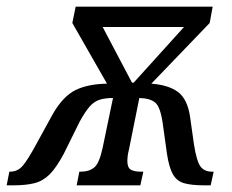

<svg xmlns="http://www.w3.org/2000/svg" viewBox="-61 -556 697 576"><path d="M-41 0 -33 -41H-31Q-8 -41 7 -58.5Q22 -76 47 -122L98 -215Q129 -268 166 -286Q203 -304 260 -305L156 -487L166 -536H577L568 -487L393 -305Q445 -301 473 -280Q501 -259 509 -207L521 -122Q529 -72 540.5 -56.5Q552 -41 575 -41H580L571 0H551Q513 0 491 -6.5Q469 -13 457.5 -33.5Q446 -54 440 -94L427 -187Q420 -235 405 -248Q390 -261 357 -262L326 -108Q323 -96 322 -88Q321 -80 321 -74Q321 -53 331.5 -47Q342 -41 361 -41H369L360 0H169L177 -41H181Q206 -41 221.5 -53.5Q237 -66 247 -113L278 -262Q255 -262 238.5 -257Q222 -252 208.5 -237Q195 -222 178 -191L130 -94Q108 -53 88 -33Q68 -13 42.5 -6.5Q17 0 -21 0ZM335 -308H340L491 -475H247Z"/></svg>

Font: Noto Serif Condensed
Style: Italic
Weight: 400
Width: 3
Italic angle: -12°
Designer: Monotype Design Team
Foundry: Monotype Imaging Inc.
Version: Version 2.014; ttfautohint (v1.8.4.7-5d5b)